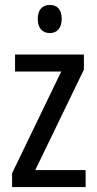

<svg xmlns="http://www.w3.org/2000/svg" viewBox="-20 -758 393 778"><path d="M182 -738C152 -738 133 -719 133 -681C133 -644 152 -624 182 -624C211 -624 230 -644 230 -681C230 -719 212 -738 182 -738ZM327 0V-69H123L320 -476V-537H41V-468H228L29 -56V0Z"/></svg>

Font: Noto Sans Ethiopic Condensed
Style: Regular
Weight: 400
Width: 3
Designer: Monotype Design Team
Foundry: Monotype Imaging Inc.
Version: Version 2.102